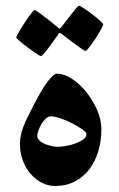

<svg xmlns="http://www.w3.org/2000/svg" viewBox="-20 -635 412 662"><path d="M329.6 -189.5Q329.6 -148.4 318.6 -112.5Q307.6 -76.7 287.1 -50.3Q266.6 -23.9 237.1 -8.8Q207.5 6.3 169.9 6.3Q146.5 6.3 124.8 -4.6Q103 -15.6 85.9 -35.2Q68.8 -54.7 58.8 -81.1Q48.8 -107.4 48.8 -138.7Q48.8 -154.3 51.8 -168.5Q54.7 -182.6 60.5 -197.8Q66.4 -212.9 74.7 -230Q83 -247.1 93.3 -267.6Q100.6 -281.2 111.1 -300.8Q121.6 -320.3 133.3 -338.1Q145 -356 156.7 -368.4Q168.5 -380.9 177.2 -380.9Q200.7 -380.9 227.3 -363.8Q253.9 -346.7 276.4 -319.1Q298.8 -291.5 314.2 -257.3Q329.6 -223.1 329.6 -189.5ZM278.3 -172.9Q278.3 -178.7 264.2 -188.7Q250 -198.7 230.5 -209Q210.9 -219.2 189.7 -226.6Q168.5 -233.9 154.8 -233.9Q146 -233.9 137.5 -225.8Q128.9 -217.8 122.6 -206.8Q116.2 -195.8 112.3 -184.6Q108.4 -173.3 108.4 -166.5Q108.4 -158.2 115.7 -150.9Q123 -143.6 134 -138.9Q145 -134.3 157 -131.6Q168.9 -128.9 178.7 -128.9Q190.9 -128.9 208 -131.8Q225.1 -134.8 240.7 -140.6Q256.3 -146.5 267.3 -154.5Q278.3 -162.6 278.3 -172.9ZM252 -615.2Q255.9 -615.2 269.5 -606.2Q283.2 -597.2 297.9 -585.9Q312.5 -574.7 324.2 -564.2Q335.9 -553.7 335.9 -550.8Q335.9 -548.3 332 -540.5Q328.1 -532.7 322 -522.5Q315.9 -512.2 308.6 -501Q301.3 -489.7 294.4 -480.5Q287.6 -471.2 282.2 -465.1Q276.9 -459 274.9 -459Q272.5 -459 259.8 -468Q247.1 -477.1 231.9 -487.8L193.4 -517.6Q189.5 -521.5 185.1 -521.5Q183.1 -521.5 180.2 -515.6L153.3 -478Q143.1 -463.9 133.5 -452.6Q124 -441.4 120.6 -441.4Q119.1 -441.4 112.5 -445.6Q106 -449.7 96.2 -456.5Q86.4 -463.4 76.2 -470.9Q65.9 -478.5 56.9 -485.8Q47.9 -493.2 42 -498.5Q36.1 -503.9 36.1 -505.9Q36.1 -508.3 40.3 -516.1Q44.4 -523.9 51 -534.4Q57.6 -544.9 64.9 -556.6Q72.3 -568.4 79.3 -577.6Q86.4 -586.9 91.6 -593.5Q96.7 -600.1 98.1 -600.1Q102.5 -600.1 115.5 -590.6Q128.4 -581.1 142.6 -570.3Q159.2 -557.6 178.2 -541.5Q182.1 -537.1 185.1 -536.6Q187 -536.6 188.7 -538.1Q190.4 -539.6 193.4 -543.9Q208 -563.5 220.7 -579.1Q231 -592.8 240.2 -604Q249.5 -615.2 252 -615.2Z"/></svg>

Font: Accordance
Style: Bold-Italic
Weight: 700
Italic angle: -11°
Version: Version 1.2 (build January 31, 2020) Miklal Software Solutio